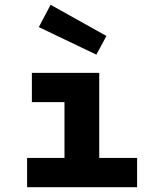

<svg xmlns="http://www.w3.org/2000/svg" viewBox="-20 -781 654 801"><path d="M249 -477H394V0H249ZM113 -477H322V-355H113ZM93 -122H552V0H93ZM424 -631 382 -553 142 -668 191 -761Z"/></svg>

Font: Intel One Mono Light
Style: Regular
Weight: 300
Monospace: yes
Designer: Fred Shallcrass
Foundry: Frere-Jones Type LLC
Version: Version 1.004